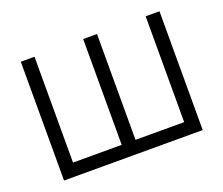

<svg xmlns="http://www.w3.org/2000/svg" viewBox="-96 -687 964 829"><g transform="rotate(-20 386.5 -273.0)"><path d="M67.9 -545.9H130.9V-59.6H354.5V-545.9H418V-59.6H641.6V-545.9H705.1V0H67.9Z"/></g></svg>

Font: Inter Tight Light
Style: Regular
Weight: 300
Designer: Rasmus Andersson
Foundry: rsms
Version: Version 3.004